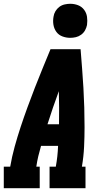

<svg xmlns="http://www.w3.org/2000/svg" viewBox="-31 -995 551 1015"><path d="M-11 0V-114H23Q32 -167 46.5 -219.5Q61 -272 78 -323.5Q95 -375 114 -427Q133 -479 153 -530.5Q173 -582 194 -633Q215 -684 236 -735H395Q399 -684 403 -633Q407 -582 410 -530.5Q413 -479 414.5 -427Q416 -375 416 -323Q416 -271 413.5 -218.5Q411 -166 402 -114H421V0H231V-114H264Q269 -141 272 -168.5Q275 -196 276 -224H186Q178 -197 171.5 -169.5Q165 -142 161 -114H179V0ZM281 -338Q282 -382 281.5 -426Q281 -470 280 -513Q264 -470 249 -426Q234 -382 220 -338ZM340 -795Q319 -795 299 -802.5Q279 -810 267 -826.5Q255 -843 251.5 -864Q248 -885 252 -907Q254 -922 262 -935.5Q270 -949 282.5 -958.5Q295 -968 310.5 -971.5Q326 -975 340 -975Q362 -975 381.5 -967.5Q401 -960 413.5 -943.5Q426 -927 429 -906Q432 -885 429 -863Q426 -848 418.5 -834.5Q411 -821 398 -811.5Q385 -802 370 -798.5Q355 -795 340 -795Z"/></svg>

Font: Iosevka Curly Slab HvObl
Style: Regular
Weight: 900
Italic angle: -9°
Monospace: yes
Designer: Belleve Invis
Foundry: Belleve Invis
Version: Version 11.1.0; ttfautohint (v1.8.3)